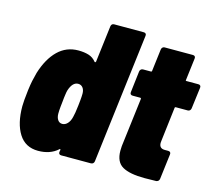

<svg xmlns="http://www.w3.org/2000/svg" viewBox="-101 -825 1074 958"><g transform="rotate(15 435.5 -346.0)"><path d="M375 -700H528Q535 -700 538.5 -696Q542 -692 541 -685L459 -15Q458 -8 453.5 -4Q449 0 442 0H289Q282 0 278.5 -4Q275 -8 276 -15L278 -25Q278 -28 276 -29Q274 -30 272 -27Q233 8 171 8Q105 8 71.5 -45Q38 -98 38 -187Q38 -212 45 -271Q49 -302 53 -321Q57 -340 64 -366Q88 -443 131.5 -485.5Q175 -528 237 -528Q267 -528 290 -521Q313 -514 329 -494Q331 -492 333 -493Q335 -494 336 -497L359 -685Q360 -692 364 -696Q368 -700 375 -700ZM302 -225 307 -262Q308 -271 310 -290.5Q312 -310 312 -325Q312 -344 303 -355.5Q294 -367 279 -367Q250 -367 235 -322Q232 -312 230.5 -299Q229 -286 228 -281Q228 -275 226 -261Q225 -253 223 -233.5Q221 -214 221 -198Q221 -178 229.5 -165.5Q238 -153 253 -153Q268 -153 280 -166Q292 -179 297 -201Q301 -217 302 -225Z M841 -380H780Q774 -380 774 -375L753 -200Q752 -196 752 -189Q752 -160 781 -160H799Q806 -160 809.5 -156Q813 -152 812 -145L796 -15Q794 -1 780 1L720 2Q643 2 605.5 -19.5Q568 -41 568 -99Q568 -114 569 -123L600 -375Q600 -380 595 -380H556Q549 -380 545.5 -384Q542 -388 543 -395L556 -505Q557 -512 561.5 -516Q566 -520 573 -520H612Q618 -520 618 -525L632 -639Q633 -646 637.5 -650Q642 -654 648 -654H794Q801 -654 804.5 -650Q808 -646 807 -639L793 -525Q791 -520 797 -520H858Q865 -520 868.5 -516Q872 -512 871 -505L857 -395Q856 -388 851.5 -384Q847 -380 841 -380Z"/></g></svg>

Font: Barlow Semi Condensed Black
Style: Italic
Weight: 900
Width: 4
Italic angle: -7°
Designer: Jeremy Tribby
Foundry: Tribby Type
Version: Version 1.408